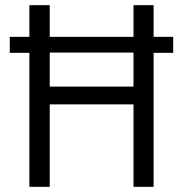

<svg xmlns="http://www.w3.org/2000/svg" viewBox="-20 -725 710 745"><path d="M94 0V-520H18V-582H94V-705H173V-582H498V-705H576V-582H652V-520H576V0H498V-320H173V0ZM173 -389H498V-521H173Z"/></svg>

Font: Nunito Sans 10pt Condensed
Style: Regular
Weight: 400
Width: 3
Designer: Vernon Adams
Foundry: Vernon Adams
Version: Version 3.101;gftools[0.9.27]